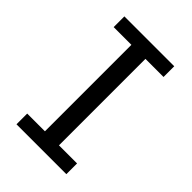

<svg xmlns="http://www.w3.org/2000/svg" viewBox="-211 -805 897 897"><g transform="rotate(45 238.0 -356.5)"><path d="M68.4 -712.9V-642.1H185.5V-70.8H68.4V0H397.9V-70.8H278.3V-642.1H397.9V-712.9Z"/></g></svg>

Font: Andika
Style: Regular
Weight: 400
Designer: Victor Gaultney, Annie Olsen, Julie Remington, Don Collingsworth, Eric Hays
Foundry: SIL International
Version: Version 1.000